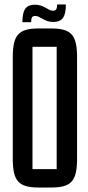

<svg xmlns="http://www.w3.org/2000/svg" viewBox="-20 -834 395 857"><path d="M235 -814C235 -796 231 -786 217 -786C194 -786 177 -813 137 -813C97 -813 80 -793 80 -735H119C119 -754 123 -763 137 -763C160 -763 177 -736 217 -736C257 -736 274 -756 274 -814ZM207 3C299 3 324 -26 324 -127V-577C324 -678 299 -707 207 -707H154C62 -707 37 -678 37 -577V-127C37 -26 62 3 154 3ZM125 -625H233V-79H125Z"/></svg>

Font: Queering
Style: Regular
Weight: 400
Designer: Adam Naccarato
Foundry: adamnac
Version: Version 2.000;hotconv 1.0.109;makeotfexe 2.5.65596